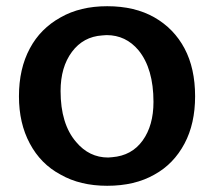

<svg xmlns="http://www.w3.org/2000/svg" viewBox="-20 -587 689 618"><path d="M325 11Q238 11 175 -25Q111 -59 76 -125Q41 -190 41 -277Q41 -366 76 -431Q110 -495 175 -531Q238 -567 325 -567Q414 -567 477 -531Q540 -495 574 -431Q608 -367 608 -277Q608 -189 574 -125Q539 -59 477 -25Q414 11 325 11ZM328 -80 341 -81Q404 -86 439 -134.5Q474 -183 474 -259Q474 -366 426 -425Q385 -474 323 -474L309 -473Q248 -469 211.5 -420Q175 -371 175 -294Q175 -188 225 -130Q267 -80 328 -80Z"/></svg>

Font: MaokenZhuyuanTi
Style: Regular
Weight: 400
Designer: Fontworks Inc & LongZhuTi team: ZERO子、时光羊、荆南、频凡、刘鹏、Little White Dog、帆影Magmeta、奈白不弍、白日月球、ChaoTawei、雨三（排名不分先后）
Version: Version 1.000; 20230222